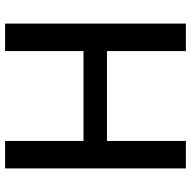

<svg xmlns="http://www.w3.org/2000/svg" viewBox="-18 -729 747 751"><g transform="rotate(-90 355.5 -353.5)"><path d="M72.3 -707H179.7V-400.4H531.2V-707H638.7V0H531.2V-308.6H179.7V0H72.3Z"/></g></svg>

Font: Pretendard JP Medium
Style: Regular
Weight: 500
Designer: Base glyphs from Inter by Rasmus Andersson; Hangeul glyphs from Noto Sans CJK(Source Han Sans) by Jang Soo-young and Kan
Foundry: Kil Hyung-jin
Version: Version 1.309